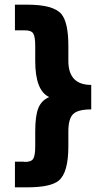

<svg xmlns="http://www.w3.org/2000/svg" viewBox="-20 -666 445 823"><path d="M44 -536V-646H96Q209 -646 243 -606Q273 -570 273 -469V-405Q273 -302 371 -302V-197Q314 -197 293.5 -177Q273 -157 273 -102V-39Q273 74 232 108Q197 137 96 137H44V27H69Q72 27 79 27Q84 28 87 28Q114 28 122.5 14.5Q131 1 131 -39V-102Q131 -170 144.5 -203Q158 -236 191 -250Q131 -277 131 -405V-469Q131 -509 122.5 -522.5Q114 -536 87 -536Q84 -536 78 -536Q72 -536 69 -536Z"/></svg>

Font: Tajawal Black
Style: Regular
Weight: 900
Designer: Boutros Fonts
Foundry: Created by Boutros International 2017
Version: Version 1.700